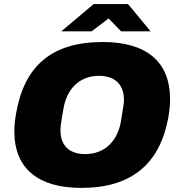

<svg xmlns="http://www.w3.org/2000/svg" viewBox="-20 -905 873 937"><path d="M279 -752H427L510 -815L571 -752H715L605 -885H437ZM377 12C623 12 761 -106 802 -334C807 -365 810 -394 810 -421C810 -606 692 -700 482 -700C231 -700 99 -582 59 -354C53 -322 50 -292 50 -264C50 -81 168 12 377 12ZM396 -153C314 -153 275 -199 275 -270C275 -283 276 -297 290 -376C306 -470 367 -535 463 -535C545 -535 585 -488 585 -417C585 -404 583 -390 570 -312C554 -218 492 -153 396 -153Z"/></svg>

Font: Archivo Black
Style: Italic
Weight: 900
Italic angle: -10°
Designer: Hector Gatti
Foundry: Omnibus-Type
Version: Version 2.001